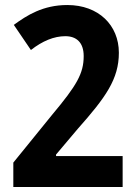

<svg xmlns="http://www.w3.org/2000/svg" viewBox="-20 -810 541 764"><path d="M33 -66H468V-189H203V-195L290 -298C400 -422 453 -495 453 -600C453 -710 372 -790 248 -790C151 -790 87 -749 35 -711L103 -611C149 -647 195 -666 240 -666C284 -666 313 -641 313 -587C313 -518 286 -471 188 -354L33 -163Z"/></svg>

Font: Noto Sans Malayalam UI Condensed
Style: Bold
Weight: 700
Width: 3
Designer: Jelle Bosma - Monotype Design Team
Foundry: Monotype Imaging Inc.
Version: Version 2.104